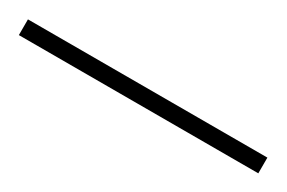

<svg xmlns="http://www.w3.org/2000/svg" viewBox="-11 -1004 411 275"><g transform="rotate(30 194.0 -866.0)"><path d="M392 -853H-4V-879H392Z"/></g></svg>

Font: Noto Sans Kannada UI ExtraCondensed Thin
Style: Regular
Weight: 100
Width: 2
Designer: Jelle Bosma - Monotype Design Team
Foundry: Monotype Imaging Inc.
Version: Version 2.005; ttfautohint (v1.8.4.7-5d5b)